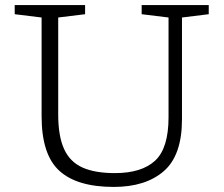

<svg xmlns="http://www.w3.org/2000/svg" viewBox="-20 -727 882 757"><path d="M644.5 -265V-658L538.5 -671V-707H803V-671L697.5 -658V-256.5Q697.5 -114.5 625.8 -52.2Q554 10 428.5 10Q283.5 10 213.8 -53.8Q144 -117.5 144 -269V-658L38 -671V-707H315.5V-671L209.5 -658V-276Q209.5 -190 232.8 -139.2Q256 -88.5 305.2 -66.5Q354.5 -44.5 433 -44.5Q538.5 -44.5 591.5 -93.5Q644.5 -142.5 644.5 -265Z"/></svg>

Font: Newsreader Caption Light
Style: Regular
Weight: 300
Designer: Hugues Gentile
Foundry: Production Type
Version: Version 1.001